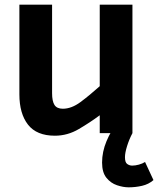

<svg xmlns="http://www.w3.org/2000/svg" viewBox="-20 -570 677 822"><path d="M215 11Q137 11 100 -36.2Q63 -83.5 63 -166V-550H203V-171Q203 -137 213.2 -120.8Q223.5 -104.5 249 -104.5Q286 -104.5 324.5 -133Q363 -161.5 407 -201V-550H547V0H407V-76.5Q366 -46 317.5 -17.5Q269 11 215 11ZM531 232Q507.5 232 480.8 223Q454 214 435.5 191Q417 168 417 126Q417 80 436 34.5Q455 -11 482 -43L547 0Q533 26.5 524 55.5Q515 84.5 515 103Q515 125.5 524.8 132.2Q534.5 139 546 139Q559 139 574.5 134.8Q590 130.5 601 123.5L637 201Q616.5 219 588.2 225.5Q560 232 531 232Z"/></svg>

Font: Junction
Style: Bold
Weight: 700
Designer: Caroline Hadilaksono
Foundry: Caroline Hadilaksono, Tyler Finck, The League of Moveable Type
Version: Version 2.000; ttfautohint (v1.8.3)